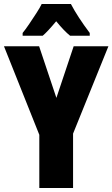

<svg xmlns="http://www.w3.org/2000/svg" viewBox="-20 -947 566 967"><path d="M264 -454 351 -714H526L348 -274V0H178V-268L0 -714H177ZM337 -927Q371 -862 432 -781V-767H333Q303 -791 263 -840Q219 -787 195 -767H94V-781Q108 -798 127 -826Q146 -854 164 -882Q182 -910 190 -927Z"/></svg>

Font: Noto Sans Tamil ExtraCondensed Black
Style: Regular
Weight: 900
Width: 2
Designer: Jelle Bosma - Monotype Design Team
Foundry: Monotype Imaging Inc.
Version: Version 2.004; ttfautohint (v1.8.4.7-5d5b)